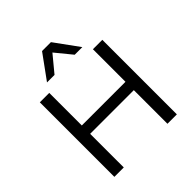

<svg xmlns="http://www.w3.org/2000/svg" viewBox="-243 -1111 1284 1284"><g transform="rotate(-45 399.5 -468.5)"><path d="M104 0V-705H193V-397H606V-705H695V0H606V-318H193V0ZM232 -765 357 -937H441L566 -765H494L399 -881L303 -765Z"/></g></svg>

Font: Nunito Sans 8pt
Style: Regular
Weight: 400
Version: Version 3.101;gftools[0.9.27]